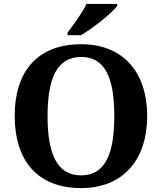

<svg xmlns="http://www.w3.org/2000/svg" viewBox="-20 -951 827 981"><path d="M325 -784V-771H393C456 -807 554 -886 579 -921V-931H422C401 -886 354 -822 325 -784ZM394 10C611 10 732 -137 732 -358C732 -580 611 -725 395 -725C166 -725 55 -580 55 -359C55 -137 166 10 394 10ZM394 -55C270 -55 223 -167 223 -358C223 -549 270 -660 395 -660C519 -660 564 -549 564 -358C564 -167 519 -55 394 -55Z"/></svg>

Font: Noto Serif Telugu
Style: Bold
Weight: 700
Designer: Jelle Bosma - Monotype Design Team
Foundry: Monotype Imaging Inc.
Version: Version 2.005